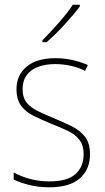

<svg xmlns="http://www.w3.org/2000/svg" viewBox="-20 -785 444 815"><path d="M362 -130Q362 -66 319 -28Q276 10 189 10Q141 10 101.5 -0.5Q62 -11 38 -23V-53Q71 -35 109.5 -25Q148 -15 189 -15Q266 -15 300.5 -46Q335 -77 335 -131Q335 -168 317.5 -191Q300 -214 269 -229Q238 -244 199 -259Q158 -276 124 -292.5Q90 -309 70 -335.5Q50 -362 50 -407Q50 -466 93 -502Q136 -538 215 -538Q255 -538 290.5 -529.5Q326 -521 353 -509L341 -484Q318 -497 283.5 -505Q249 -513 215 -513Q151 -513 113.5 -486Q76 -459 76 -407Q76 -370 93.5 -349Q111 -328 140.5 -313.5Q170 -299 207 -284Q247 -267 282.5 -250Q318 -233 340 -205.5Q362 -178 362 -130ZM319 -758Q293 -723 253.5 -680Q214 -637 178 -606H160V-614Q194 -648 230 -689Q266 -730 289 -765H319Z"/></svg>

Font: Noto Sans Myanmar UI SemiCondensed Thin
Style: Regular
Weight: 100
Width: 4
Designer: Monotype Design Team
Foundry: Monotype Imaging Inc.
Version: Version 2.103; ttfautohint (v1.8.4.7-5d5b)